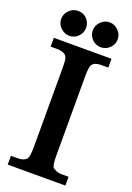

<svg xmlns="http://www.w3.org/2000/svg" viewBox="-157 -885 647 942"><g transform="rotate(20 166.5 -413.5)"><path d="M245 -827Q271 -827 290.5 -807.5Q310 -788 310 -762Q310 -735 290.5 -716Q271 -697 245 -697Q218 -697 199 -716Q180 -735 180 -762Q180 -788 199 -807.5Q218 -827 245 -827ZM80 -827Q109 -827 127 -807.5Q145 -788 145 -762Q145 -735 126 -716Q107 -697 81 -697Q55 -697 35 -716Q15 -735 15 -762Q15 -788 34.5 -807.5Q54 -827 80 -827ZM314 -46V0H13V-46H50Q81 -46 95 -63Q104 -75 104 -126V-536Q104 -581 99 -591Q94 -603 86 -607Q68 -616 50 -616H13V-662H314V-616H276Q244 -616 231 -599Q222 -587 222 -536V-126Q222 -81 228 -68Q228 -61 241 -56H240Q256 -46 276 -46Z"/></g></svg>

Font: New Athena Unicode
Style: Bold
Weight: 700
Designer: J. Rusten 1997; rev. by R. Hancock 2001, 2002, rev. by D. Mastronarde 2002-2021
Foundry: Society for Classical Studies (formerly American Philological Association)
Version: Version 5.008